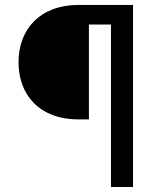

<svg xmlns="http://www.w3.org/2000/svg" viewBox="-20 -747 639 767"><path d="M511.4 0V-727.3H294C139.2 -727.3 54 -629.3 54 -498.6C54 -366.5 139.2 -269.9 294 -269.9H335.2V-649.1H423.3V0Z"/></svg>

Font: Margiela Sans
Style: Regular
Weight: 400
Designer: Stefan Endress, Andreas Faust
Version: Version 1.100;FEAKit 1.0